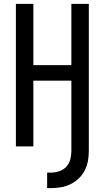

<svg xmlns="http://www.w3.org/2000/svg" viewBox="-20 -755 540 990"><path d="M223 215V135H243Q265 135 286.5 127.5Q308 120 322.5 104Q337 88 342.5 66.5Q348 45 348 23V-339H152V0H62V-735H152V-419H348V-735H438V23Q438 49 433.5 74.5Q429 100 417 123.5Q405 147 386 165Q367 183 344 194.5Q321 206 295 210.5Q269 215 243 215Z"/></svg>

Font: Iosevka Medium
Style: Regular
Weight: 500
Monospace: yes
Designer: Belleve Invis
Foundry: Belleve Invis
Version: Version 32.5.0; ttfautohint (v1.8.4)